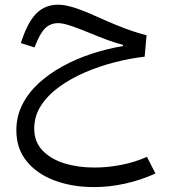

<svg xmlns="http://www.w3.org/2000/svg" viewBox="-20 -457 707 803"><path d="M223.8 -437.4Q169.7 -437.4 133.5 -402.3Q97.4 -367.2 70.3 -286.2L67.2 -276.8L124.5 -258.6L127.9 -267.5Q147.3 -317.8 169.1 -339Q190.9 -360.2 223.5 -360.2Q240.5 -360.2 268.2 -351.7Q296 -343.3 346.7 -322.5Q392.9 -303.3 427.9 -290.4Q463 -277.5 494.2 -269.4V-264.5Q428.3 -253.3 363.7 -232.2Q299.2 -211 242.4 -180Q185.7 -149.1 141.9 -108.9Q98.2 -68.8 73.3 -19.4Q48.4 30 48.4 87.9Q48.4 164.8 91.9 217.8Q135.4 270.9 209.1 298.2Q282.7 325.5 373.5 325.5Q437.1 325.5 502.6 311.1Q568.1 296.8 630 268.6L594.7 199Q545.8 220.8 488.9 232.2Q431.9 243.7 374.2 243.7Q305.5 243.7 248.3 225.8Q191.1 207.8 157.1 171.5Q123.1 135.2 123.1 80.6Q123.1 28.5 151.4 -15.2Q179.6 -58.9 227.6 -93.7Q275.7 -128.4 335.8 -154.4Q395.9 -180.3 460.4 -196.7Q524.8 -213.1 585 -219.9L593 -309.4Q564.1 -317 534.2 -326.9Q504.3 -336.8 468.1 -351.6Q432 -366.4 384.5 -387.7Q320.7 -416.3 284.8 -426.8Q249 -437.4 223.8 -437.4Z"/></svg>

Font: Estedad VF
Style: Regular
Weight: 100
Designer: Amin Abedi
Version: Version 7.3